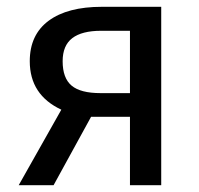

<svg xmlns="http://www.w3.org/2000/svg" viewBox="-20 -547 588 567"><path d="M280.8 -526.9H456.1V0H363.8V-202.1H249L138.2 0H35.2L161.1 -223.1Q67.9 -266.6 67.9 -366.2Q67.9 -444.3 123.5 -485.6Q179.2 -526.9 280.8 -526.9ZM276.9 -272H363.8V-456.1H278.8Q221.7 -456.1 193.4 -434.3Q165 -412.6 165 -366.2Q165 -316.4 191.4 -294.2Q217.8 -272 276.9 -272Z"/></svg>

Font: FiraGO
Style: Regular
Weight: 400
Designer: bBox Type
Foundry: bBox Type GmbH
Version: Version 1.001;PS 001.001;hotconv 1.0.88;makeotf.lib2.5.64775